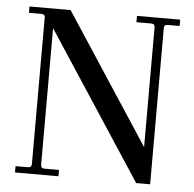

<svg xmlns="http://www.w3.org/2000/svg" viewBox="-48 -678 733 726"><g transform="rotate(5 318.5 -315.0)"><path d="M35 0V-24H82Q96 -24 96 -38V-594Q96 -606 82 -606H35V-630H191L513 -138V-592Q513 -606 499 -606H443V-630H607V-606H562Q548 -606 548 -593V0H495L131 -556V-38Q131 -24 145 -24H200V0Z"/></g></svg>

Font: Arapey
Style: Regular
Weight: 400
Designer: Eduardo Rodriguez Tunni
Foundry: Eduardo Rodriguez Tunni
Version: Version 4.000